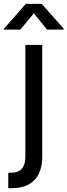

<svg xmlns="http://www.w3.org/2000/svg" viewBox="-56 -781 353 1005"><path d="M76.7 -545.9H165V39.1Q165.5 117.2 125 160.6Q84.5 204.1 4.9 204.1H-12.7V123H3.4Q76.7 123 76.7 39.1ZM50.8 -626H-35.6V-630.4L79.1 -760.7H162.6L277.8 -630.4V-626H190.4L121.1 -711.4Z"/></svg>

Font: Inter-Regular
Style: Regular
Weight: 400
Designer: Rasmus Andersson
Foundry: rsms
Version: Version 4.000;git-a52131595